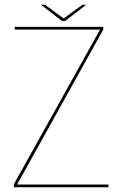

<svg xmlns="http://www.w3.org/2000/svg" viewBox="-20 -788 536 808"><path d="M38.5 0H436.5V-11.5H52L414.5 -663.5V-675H42V-663.5H401L38.5 -13ZM241 -699.5H254L342.5 -768H327L248 -710.5L169 -768H152.5Z"/></svg>

Font: Anybody Thin Thin
Style: Regular
Weight: 250
Version: Version 1.113;gftools[0.9.25]